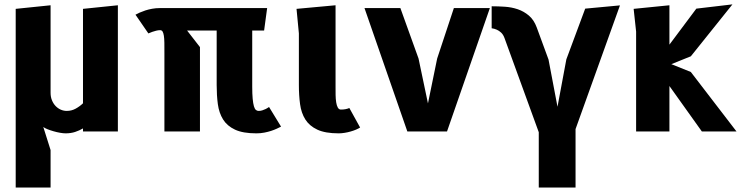

<svg xmlns="http://www.w3.org/2000/svg" viewBox="-20 -586 3304 856"><path d="M350 -13.5Q334 -4 315 2.2Q296 8.5 272.5 8.5Q262.5 8.5 248 6Q233.5 3.5 218.8 -0.8Q204 -5 191.5 -10Q179 -15 173 -20L205.5 83V250H50V-546.5L205.5 -562.5V-172.5Q205.5 -153.5 211.8 -138.5Q218 -123.5 228.2 -113Q238.5 -102.5 251.2 -97Q264 -91.5 277.5 -91.5Q299 -91.5 317.2 -101.5Q335.5 -111.5 350 -125.5V-546.5L505.5 -562.5V0H350Z M1104.5 -450V-200Q1104.5 -167 1106.5 -145.8Q1108.5 -124.5 1112 -112.5Q1115.5 -100.5 1120.8 -96Q1126 -91.5 1133 -91.5Q1141.5 -91.5 1149.5 -94Q1157.5 -96.5 1164.5 -100Q1172.5 -104 1179.5 -109L1233 -21.5Q1225 -17.5 1213.8 -12.2Q1202.5 -7 1188.8 -2.5Q1175 2 1158.5 5.2Q1142 8.5 1123 8.5Q1063 8.5 1027.8 -8Q992.5 -24.5 974.5 -53.5Q956.5 -82.5 951.2 -121.8Q946 -161 946 -206.5V-450H814L871.5 -376V0H713V-349Q713 -376 712.8 -395.2Q712.5 -414.5 710.5 -427Q708.5 -439.5 704.8 -445.5Q701 -451.5 694 -451.5Q685 -451.5 675.8 -449Q666.5 -446.5 659 -444Q650 -441 641.5 -437L584 -520.5Q592 -525 603.2 -530Q614.5 -535 628.2 -539.5Q642 -544 658.5 -547Q675 -550 693.5 -550H1171L1157.5 -450Z M1312.5 -437 1302 -546.5 1476 -562.5V-200Q1476 -181 1476.2 -162.8Q1476.5 -144.5 1478.8 -130Q1481 -115.5 1486 -106.5Q1491 -97.5 1500 -97.5Q1522 -97.5 1537.5 -104.5L1585.5 -17.5Q1578.5 -13 1567.5 -8.2Q1556.5 -3.5 1543.5 0.2Q1530.5 4 1516.5 6.2Q1502.5 8.5 1490 8.5Q1430 8.5 1394.8 -8Q1359.5 -24.5 1341.2 -53.5Q1323 -82.5 1317.8 -121.8Q1312.5 -161 1312.5 -206.5Z M1846 -325 1888 -125 1929 -325 2003.5 -550H2164L1973 0H1796L1605 -550H1765Z M2172 -558Q2200.5 -558 2230.8 -556Q2261 -554 2288.2 -544.8Q2315.5 -535.5 2338 -516.5Q2360.5 -497.5 2373 -463.5L2425.5 -320.5L2465.5 -110L2505 -321.5L2589 -547.5L2744 -562L2546 -10.5V250H2382V3.5L2229 -417Q2223.5 -432 2214 -440.8Q2204.5 -449.5 2195 -453.5Q2184 -458.5 2172 -460Z M2816 0V-445L2805 -546.5L2964.5 -562.5V-387L3084.5 -547.5L3245.5 -566.5L3060 -335L2973 -300L3060 -265L3263.5 0H3109L2964.5 -202.5V0Z"/></svg>

Font: B612
Style: Bold
Weight: 700
Designer: Nicolas Chauveau, Thomas Paillot, Jonathan Favre-Lamarine, Jean-Luc Vinot
Foundry: AIRBUS
Version: Version 1.008